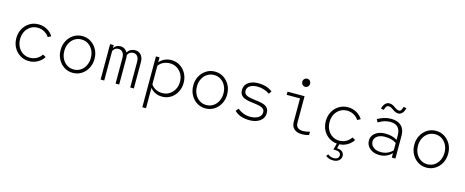

<svg xmlns="http://www.w3.org/2000/svg" viewBox="-45 -1497 6090 2517"><g transform="rotate(15 3000.0 -238.5)"><path d="M305 10Q238 10 184.5 -23Q131 -56 100 -112.5Q69 -169 69 -239Q69 -310 100 -366.5Q131 -423 184.5 -456Q238 -489 305 -489Q369 -489 421.5 -460Q474 -431 505 -381L463 -358Q438 -397 396.5 -420Q355 -443 305 -443Q252 -443 210 -416.5Q168 -390 144 -344.5Q120 -299 120 -240Q120 -182 144 -135.5Q168 -89 210 -62.5Q252 -36 305 -36Q355 -36 396.5 -59Q438 -82 463 -121L505 -98Q474 -49 421.5 -19.5Q369 10 305 10Z M900 10Q835 10 783 -23Q731 -56 700.5 -112.5Q670 -169 670 -240Q670 -311 700.5 -367Q731 -423 783 -456Q835 -489 900 -489Q965 -489 1017 -456Q1069 -423 1099.5 -367Q1130 -311 1130 -240Q1130 -169 1099.5 -112.5Q1069 -56 1017 -23Q965 10 900 10ZM900 -36Q952 -36 992.5 -62.5Q1033 -89 1056.5 -135.5Q1080 -182 1080 -240Q1080 -298 1056.5 -344Q1033 -390 992.5 -416.5Q952 -443 900 -443Q849 -443 808 -416.5Q767 -390 743.5 -344Q720 -298 720 -240Q720 -182 743.5 -135.5Q767 -89 808 -62.5Q849 -36 900 -36Z M1277 0V-481H1326V-440Q1344 -466 1366.5 -477.5Q1389 -489 1417 -489Q1449 -489 1473.5 -473.5Q1498 -458 1512 -432Q1532 -462 1558.5 -475.5Q1585 -489 1619 -489Q1667 -489 1697.5 -453Q1728 -417 1728 -359V0H1679V-348Q1679 -395 1659 -422Q1639 -449 1601 -449Q1579 -449 1560 -439Q1541 -429 1525 -398Q1527 -390 1528 -381Q1529 -372 1529 -362V0H1480V-348Q1480 -395 1459 -422Q1438 -449 1400 -449Q1379 -449 1360.5 -439.5Q1342 -430 1326 -402V0Z M1899 209V-481H1948V-414Q1978 -450 2020 -468.5Q2062 -487 2110 -487Q2175 -487 2227 -454Q2279 -421 2309.5 -365Q2340 -309 2340 -239Q2340 -170 2310 -114Q2280 -58 2228.5 -25Q2177 8 2112 8Q2062 8 2020.5 -11Q1979 -30 1949 -67V209ZM2102 -38Q2155 -38 2197.5 -64.5Q2240 -91 2265 -137Q2290 -183 2290 -240Q2290 -298 2265 -343Q2240 -388 2197.5 -414.5Q2155 -441 2102 -441Q2056 -441 2015 -422Q1974 -403 1949 -368V-115Q1972 -79 2012.5 -58.5Q2053 -38 2102 -38Z M2700 10Q2635 10 2583 -23Q2531 -56 2500.5 -112.5Q2470 -169 2470 -240Q2470 -311 2500.5 -367Q2531 -423 2583 -456Q2635 -489 2700 -489Q2765 -489 2817 -456Q2869 -423 2899.5 -367Q2930 -311 2930 -240Q2930 -169 2899.5 -112.5Q2869 -56 2817 -23Q2765 10 2700 10ZM2700 -36Q2752 -36 2792.5 -62.5Q2833 -89 2856.5 -135.5Q2880 -182 2880 -240Q2880 -298 2856.5 -344Q2833 -390 2792.5 -416.5Q2752 -443 2700 -443Q2649 -443 2608 -416.5Q2567 -390 2543.5 -344Q2520 -298 2520 -240Q2520 -182 2543.5 -135.5Q2567 -89 2608 -62.5Q2649 -36 2700 -36Z M3298 10Q3231 10 3179 -8.5Q3127 -27 3093 -63L3123 -99Q3164 -67 3206 -51.5Q3248 -36 3296 -36Q3361 -36 3404 -62.5Q3447 -89 3447 -135Q3447 -166 3428.5 -182.5Q3410 -199 3379 -206.5Q3348 -214 3311.5 -218.5Q3275 -223 3238 -228.5Q3201 -234 3170 -246.5Q3139 -259 3120.5 -283Q3102 -307 3102 -349Q3102 -393 3126 -424.5Q3150 -456 3193 -472.5Q3236 -489 3291 -489Q3345 -489 3390.5 -475.5Q3436 -462 3481 -430L3455 -391Q3417 -417 3376 -430Q3335 -443 3289 -443Q3224 -443 3187 -418Q3150 -393 3150 -352Q3150 -321 3168.5 -304Q3187 -287 3218 -279.5Q3249 -272 3286 -267.5Q3323 -263 3359.5 -257.5Q3396 -252 3427 -240Q3458 -228 3476.5 -204Q3495 -180 3495 -138Q3495 -93 3469.5 -59.5Q3444 -26 3399.5 -8Q3355 10 3298 10Z M3891 -602Q3869 -602 3853.5 -618.5Q3838 -635 3838 -657Q3838 -680 3853.5 -696Q3869 -712 3891 -712Q3914 -712 3929 -696Q3944 -680 3944 -657Q3944 -635 3929 -618.5Q3914 -602 3891 -602ZM4011 10Q3943 10 3904.5 -24Q3866 -58 3866 -119V-438H3685V-481H3916V-121Q3916 -78 3940.5 -56.5Q3965 -35 4011 -35Q4031 -35 4052.5 -38Q4074 -41 4105 -50V-5Q4077 3 4055 6.5Q4033 10 4011 10Z M4495 235Q4464 235 4438 226.5Q4412 218 4392 201L4414 175Q4449 204 4494 204Q4526 204 4544.5 189Q4563 174 4563 149Q4563 123 4543 109.5Q4523 96 4487 96H4462L4485 9Q4423 4 4374 -29.5Q4325 -63 4297 -117.5Q4269 -172 4269 -239Q4269 -310 4300 -366.5Q4331 -423 4384.5 -456Q4438 -489 4505 -489Q4569 -489 4621.5 -460Q4674 -431 4705 -381L4663 -358Q4638 -397 4596.5 -420Q4555 -443 4505 -443Q4452 -443 4410 -416.5Q4368 -390 4344 -344.5Q4320 -299 4320 -240Q4320 -182 4344 -135.5Q4368 -89 4410 -62.5Q4452 -36 4505 -36Q4555 -36 4596.5 -59Q4638 -82 4663 -121L4705 -98Q4676 -51 4626.5 -22Q4577 7 4518 10L4505 68Q4549 69 4575 90.5Q4601 112 4601 147Q4601 185 4571.5 210Q4542 235 4495 235Z M5064 10Q5010 10 4969 -9Q4928 -28 4904.5 -61.5Q4881 -95 4881 -138Q4881 -181 4904.5 -213Q4928 -245 4970 -263.5Q5012 -282 5066 -282Q5115 -282 5156 -272Q5197 -262 5229 -239V-301Q5229 -374 5193.5 -410.5Q5158 -447 5090 -447Q5048 -447 5010.5 -435Q4973 -423 4930 -397L4908 -437Q4955 -463 5000 -476Q5045 -489 5092 -489Q5181 -489 5229.5 -442.5Q5278 -396 5278 -310V0H5229V-60Q5196 -26 5154 -8Q5112 10 5064 10ZM4930 -140Q4930 -91 4969 -61.5Q5008 -32 5070 -32Q5117 -32 5156 -48Q5195 -64 5229 -98V-198Q5195 -221 5157 -230.5Q5119 -240 5071 -240Q5008 -240 4969 -212Q4930 -184 4930 -140ZM4966 -577 4925 -584Q4938 -633 4962 -656Q4986 -679 5017 -679Q5046 -679 5070.5 -664Q5095 -649 5117 -634Q5139 -619 5160 -619Q5177 -619 5187 -633Q5197 -647 5206 -682L5247 -675Q5234 -626 5211 -603Q5188 -580 5159 -580Q5131 -580 5106.5 -595Q5082 -610 5060.5 -625Q5039 -640 5017 -640Q4998 -640 4986 -626Q4974 -612 4966 -577Z M5700 10Q5635 10 5583 -23Q5531 -56 5500.5 -112.5Q5470 -169 5470 -240Q5470 -311 5500.5 -367Q5531 -423 5583 -456Q5635 -489 5700 -489Q5765 -489 5817 -456Q5869 -423 5899.5 -367Q5930 -311 5930 -240Q5930 -169 5899.5 -112.5Q5869 -56 5817 -23Q5765 10 5700 10ZM5700 -36Q5752 -36 5792.5 -62.5Q5833 -89 5856.5 -135.5Q5880 -182 5880 -240Q5880 -298 5856.5 -344Q5833 -390 5792.5 -416.5Q5752 -443 5700 -443Q5649 -443 5608 -416.5Q5567 -390 5543.5 -344Q5520 -298 5520 -240Q5520 -182 5543.5 -135.5Q5567 -89 5608 -62.5Q5649 -36 5700 -36Z"/></g></svg>

Font: Red Hat Mono VF Light
Style: Regular
Weight: 300
Monospace: yes
Designer: Pentagram, MCKL
Foundry: Pentagram, MCKL
Version: Version 1.023